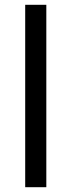

<svg xmlns="http://www.w3.org/2000/svg" viewBox="-20 -780 298 800"><path d="M173 0H85V-760H173Z"/></svg>

Font: Noto Sans Old North Arabian
Style: Regular
Weight: 400
Designer: Monotype Design Team
Foundry: Monotype Imaging Inc.
Version: Version 2.001; ttfautohint (v1.8.4.7-5d5b)